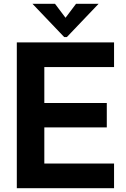

<svg xmlns="http://www.w3.org/2000/svg" viewBox="-20 -985 661 1005"><path d="M68 0H577V-129H212V-318H539V-446H212V-634H577V-763H68ZM150 -965 316 -791H330L496 -965H378L323 -892L268 -965Z"/></svg>

Font: Swile Sans
Style: Bold
Weight: 700
Designer: Lord
Foundry: Lord
Version: Version 1.477;FEAKit 1.0